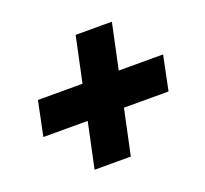

<svg xmlns="http://www.w3.org/2000/svg" viewBox="-93 -640 760 712"><g transform="rotate(-20 287.0 -284.0)"><path d="M166 -37H309L347 -216H523L551 -352H376L414 -531H271L233 -352H57L29 -216H204Z"/></g></svg>

Font: Geist ExtraBold
Style: Italic
Weight: 800
Italic angle: -12°
Designer: Basement.studio, Andrés Briganti, Mateo Zaragoza
Foundry: Basement.studio, Vercel, Andrés Briganti, Guido Ferreyra, Mateo Zaragoza
Version: Version 1.500